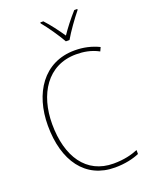

<svg xmlns="http://www.w3.org/2000/svg" viewBox="-173 -1038 888 1137"><g transform="rotate(-20 270.5 -469.5)"><path d="M331 -792H354C379 -836 426 -901 460 -943V-949H441C405 -909 370 -864 343 -824C316 -864 279 -914 246 -949H227V-943C258 -906 306 -837 331 -792ZM361 -699C406 -699 454 -692 502 -666L513 -690C465 -713 416 -724 361 -724C164 -724 60 -561 60 -359C60 -136 164 10 350 10C414 10 467 -3 504 -19V-44C466 -28 416 -15 350 -15C179 -15 87 -153 87 -359C87 -545 179 -699 361 -699Z"/></g></svg>

Font: Noto Sans Malayalam SemiCondensed Thin
Style: Regular
Weight: 100
Width: 4
Designer: Jelle Bosma - Monotype Design Team
Foundry: Monotype Imaging Inc.
Version: Version 2.104